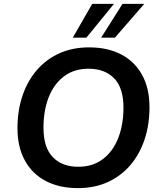

<svg xmlns="http://www.w3.org/2000/svg" viewBox="-20 -959 825 989"><path d="M381 10Q287 10 217 -26Q147 -62 108.5 -131.5Q70 -201 70 -299Q70 -389 95.5 -465Q121 -541 169 -597Q217 -653 285 -684Q353 -715 439 -715Q534 -715 603.5 -679Q673 -643 711.5 -574Q750 -505 750 -407Q750 -316 724.5 -240Q699 -164 651 -108Q603 -52 535 -21Q467 10 381 10ZM383 -100Q458 -100 510 -139.5Q562 -179 589 -248Q616 -317 616 -405Q616 -506 568 -555.5Q520 -605 436 -605Q362 -605 310 -566Q258 -527 231 -458.5Q204 -390 204 -301Q204 -199 252 -149.5Q300 -100 383 -100ZM355 -765 455 -939H567L425 -765ZM501 -765 611 -939H723L572 -765Z"/></svg>

Font: Nunito Sans 12pt
Style: Bold Italic
Weight: 700
Italic angle: -9°
Designer: Vernon Adams
Foundry: Vernon Adams
Version: Version 3.101;gftools[0.9.27]